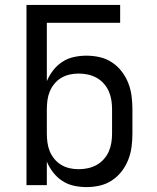

<svg xmlns="http://www.w3.org/2000/svg" viewBox="-20 -755 640 783"><path d="M332 8Q307 8 281.5 2.5Q256 -3 234.5 -17Q213 -31 197 -51.5Q181 -72 171 -96V0H88V-735H470V-662H171V-424Q181 -448 197 -468.5Q213 -489 234.5 -503Q256 -517 281.5 -522.5Q307 -528 332 -528Q360 -528 386.5 -522Q413 -516 436 -501Q459 -486 476 -464Q493 -442 503 -416.5Q513 -391 516.5 -364Q520 -337 520 -310V-210Q520 -183 516.5 -156Q513 -129 503 -103.5Q493 -78 476 -56Q459 -34 436 -19Q413 -4 386.5 2Q360 8 332 8ZM301 -65Q320 -65 338.5 -69Q357 -73 373.5 -82Q390 -91 403 -105.5Q416 -120 423.5 -137Q431 -154 434 -172.5Q437 -191 437 -210V-310Q437 -329 434 -347.5Q431 -366 423.5 -383Q416 -400 403 -414.5Q390 -429 373.5 -438Q357 -447 338.5 -451Q320 -455 301 -455Q282 -455 264 -451Q246 -447 230 -437.5Q214 -428 202 -413.5Q190 -399 183 -382Q176 -365 173.5 -346.5Q171 -328 171 -310V-210Q171 -192 173.5 -173.5Q176 -155 183 -138Q190 -121 202 -106.5Q214 -92 230 -82.5Q246 -73 264 -69Q282 -65 301 -65Z"/></svg>

Font: Iosevka Meiseki Sans
Style: Regular
Weight: 400
Monospace: yes
Designer: Belleve Invis
Foundry: Belleve Invis
Version: Version 11.2.6; ttfautohint (v1.8.4)